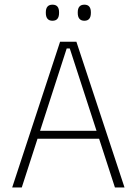

<svg xmlns="http://www.w3.org/2000/svg" viewBox="-20 -822 600 842"><path d="M33.5 0 243.5 -639H315L526 0H484L286 -609.5H272.5L75.5 0ZM133 -213.5V-248.5H426V-213.5ZM210 -731Q195.5 -731 188.2 -739.8Q181 -748.5 181 -765V-768.5Q181 -784.5 188.2 -793Q195.5 -801.5 210 -801.5Q225 -801.5 232 -793Q239 -784.5 239 -768.5V-765Q239 -748.5 232 -739.8Q225 -731 210 -731ZM350 -731Q335.5 -731 328.2 -739.8Q321 -748.5 321 -765V-768.5Q321 -784.5 328.2 -793Q335.5 -801.5 350 -801.5Q364.5 -801.5 371.5 -793Q378.5 -784.5 378.5 -768.5V-765Q378.5 -748.5 371.5 -739.8Q364.5 -731 350 -731Z"/></svg>

Font: Anek Gujarati ExtraLight
Style: Regular
Weight: 250
Version: Version 1.003